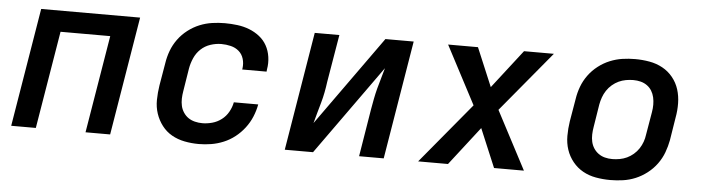

<svg xmlns="http://www.w3.org/2000/svg" viewBox="-39 -679 3079 839"><g transform="rotate(5 1500.0 -260.0)"><path d="M27 0 113 -520H547L461 0H353L424 -428H206L135 0Z M850 8Q818 8 787.5 2Q757 -4 731.5 -18.5Q706 -33 688 -56.5Q670 -80 660.5 -108.5Q651 -137 651.5 -168.5Q652 -200 657 -232L674 -332Q678 -359 688 -386Q698 -413 715.5 -437Q733 -461 757 -479.5Q781 -498 808 -509Q835 -520 863 -524Q891 -528 918 -528Q946 -528 973.5 -524.5Q1001 -521 1025.5 -511.5Q1050 -502 1070.5 -486Q1091 -470 1103.5 -447.5Q1116 -425 1120 -397.5Q1124 -370 1119 -343L1118 -333H1011L1012 -338Q1015 -360 1009 -380Q1003 -400 988 -413Q973 -426 952.5 -431Q932 -436 911 -436Q887 -436 863 -428Q839 -420 821 -403Q803 -386 793 -363Q783 -340 779 -317L763 -217Q760 -200 759.5 -183.5Q759 -167 762.5 -151.5Q766 -136 775 -122.5Q784 -109 796.5 -100.5Q809 -92 825 -88Q841 -84 858 -84Q879 -84 901 -90Q923 -96 941.5 -110Q960 -124 971.5 -144.5Q983 -165 987 -186V-187H1094V-186Q1089 -159 1078 -132.5Q1067 -106 1049 -82.5Q1031 -59 1008 -41Q985 -23 958.5 -12Q932 -1 904.5 3.5Q877 8 850 8Z M1227 0 1313 -520H1421L1386 -312Q1383 -289 1378.5 -265.5Q1374 -242 1367.5 -219Q1361 -196 1354.5 -173Q1348 -150 1342 -127L1623 -520H1747L1661 0H1553L1587 -208Q1591 -231 1595.5 -254.5Q1600 -278 1606 -301Q1612 -324 1619 -347Q1626 -370 1632 -393L1351 0Z M1812 0 2032 -265 1898 -520H2029L2100 -351L2231 -520H2362L2142 -255L2276 0H2145L2074 -169L1943 0Z M2655 8Q2623 8 2592 2.5Q2561 -3 2535 -17.5Q2509 -32 2490 -55.5Q2471 -79 2461.5 -107.5Q2452 -136 2452 -168Q2452 -200 2457 -232L2474 -332Q2478 -359 2488 -386Q2498 -413 2515.5 -437Q2533 -461 2557 -479.5Q2581 -498 2608 -509Q2635 -520 2662.5 -524Q2690 -528 2718 -528Q2750 -528 2781 -522.5Q2812 -517 2838.5 -502.5Q2865 -488 2884 -464.5Q2903 -441 2912 -412.5Q2921 -384 2921.5 -352Q2922 -320 2916 -288L2900 -188Q2895 -161 2885 -134Q2875 -107 2857.5 -83Q2840 -59 2816 -40.5Q2792 -22 2765.5 -11Q2739 0 2711 4Q2683 8 2655 8ZM2656 -84Q2672 -84 2688.5 -87Q2705 -90 2720 -97Q2735 -104 2748.5 -115.5Q2762 -127 2771.5 -141.5Q2781 -156 2786.5 -171.5Q2792 -187 2794 -203L2811 -303Q2814 -320 2814 -336.5Q2814 -353 2810.5 -368.5Q2807 -384 2799 -397Q2791 -410 2778.5 -419Q2766 -428 2750.5 -432Q2735 -436 2718 -436Q2702 -436 2685.5 -433Q2669 -430 2654 -423Q2639 -416 2625.5 -404.5Q2612 -393 2602.5 -378.5Q2593 -364 2587.5 -348.5Q2582 -333 2579 -317L2563 -217Q2560 -200 2559.5 -183.5Q2559 -167 2562.5 -151.5Q2566 -136 2574.5 -123Q2583 -110 2595.5 -101Q2608 -92 2623.5 -88Q2639 -84 2656 -84Z"/></g></svg>

Font: Iosevka SmBd Ex Obl
Style: Regular
Weight: 600
Width: 7
Italic angle: -9°
Monospace: yes
Designer: Belleve Invis
Foundry: Belleve Invis
Version: Version 32.5.0; ttfautohint (v1.8.4)